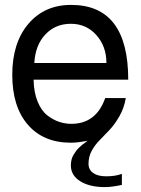

<svg xmlns="http://www.w3.org/2000/svg" viewBox="-20 -559 573 783"><path d="M493 -159Q486 -118 467 -85Q448 -52 427.5 -30Q407 -8 387 12Q367 32 354 56Q341 80 341 109Q341 133 360 146.5Q379 160 413 160Q451 160 477 150V195Q436 204 408 204Q345 204 307 180Q269 156 269 116Q269 104 271.5 93Q274 82 279.5 73Q285 64 290 57Q295 50 303.5 42Q312 34 316 31Q320 28 328 22L337 15Q297 23 269 23Q157 23 93.5 -50.5Q30 -124 30 -254Q30 -384 95.5 -461.5Q161 -539 270 -539Q503 -539 503 -234H117Q118 -182 133.5 -144.5Q149 -107 173 -88.5Q197 -70 221.5 -62Q246 -54 271 -54Q372 -54 409 -159ZM414 -302Q414 -370 373 -416Q332 -462 269 -462Q206 -462 165 -418.5Q124 -375 120 -302Z"/></svg>

Font: ColatingCofangSans
Style: Regular
Weight: 400
Foundry: GNU
Version: Version 412.227;June 27, 2022;FontCreator 11.0.0.2412 32-bit